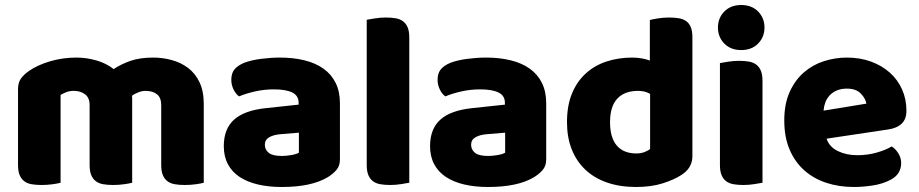

<svg xmlns="http://www.w3.org/2000/svg" viewBox="-20 -731 3671 767"><path d="M285 -501Q326 -501 365.5 -489.5Q405 -478 434 -455Q464 -475 501.5 -488Q539 -501 592 -501Q630 -501 666.5 -491Q703 -481 731.5 -459.5Q760 -438 777 -402.5Q794 -367 794 -316V-1Q784 2 762.5 5Q741 8 718 8Q696 8 678.5 5Q661 2 649 -7Q637 -16 630.5 -31.5Q624 -47 624 -72V-311Q624 -341 607 -354.5Q590 -368 561 -368Q547 -368 531 -361.5Q515 -355 507 -348Q508 -344 508 -340.5Q508 -337 508 -334V-1Q497 2 475.5 5Q454 8 432 8Q410 8 392.5 5Q375 2 363 -7Q351 -16 344.5 -31.5Q338 -47 338 -72V-311Q338 -341 319.5 -354.5Q301 -368 275 -368Q257 -368 244 -362.5Q231 -357 222 -352V-1Q212 2 190.5 5Q169 8 146 8Q124 8 106.5 5Q89 2 77 -7Q65 -16 58.5 -31.5Q52 -47 52 -72V-374Q52 -401 63.5 -417Q75 -433 95 -447Q129 -471 179.5 -486Q230 -501 285 -501Z M1106 -108Q1123 -108 1143.5 -111.5Q1164 -115 1174 -121V-201L1102 -195Q1074 -193 1056 -183Q1038 -173 1038 -153Q1038 -133 1053.5 -120.5Q1069 -108 1106 -108ZM1098 -501Q1152 -501 1196.5 -490Q1241 -479 1272.5 -456.5Q1304 -434 1321 -399.5Q1338 -365 1338 -318V-94Q1338 -68 1323.5 -51.5Q1309 -35 1289 -23Q1224 16 1106 16Q1053 16 1010.5 6Q968 -4 937.5 -24Q907 -44 890.5 -75Q874 -106 874 -147Q874 -216 915 -253Q956 -290 1042 -299L1173 -313V-320Q1173 -349 1147.5 -361.5Q1122 -374 1074 -374Q1036 -374 1000 -366Q964 -358 935 -346Q922 -355 913 -373.5Q904 -392 904 -412Q904 -438 916.5 -453.5Q929 -469 955 -480Q984 -491 1023.5 -496Q1063 -501 1098 -501Z M1615 -1Q1604 1 1582.5 4.5Q1561 8 1539 8Q1517 8 1499.5 5Q1482 2 1470 -7Q1458 -16 1451.5 -31.5Q1445 -47 1445 -72V-652Q1456 -654 1477.5 -657.5Q1499 -661 1521 -661Q1543 -661 1560.5 -658Q1578 -655 1590 -646Q1602 -637 1608.5 -621.5Q1615 -606 1615 -581Z M1930 -108Q1947 -108 1967.5 -111.5Q1988 -115 1998 -121V-201L1926 -195Q1898 -193 1880 -183Q1862 -173 1862 -153Q1862 -133 1877.5 -120.5Q1893 -108 1930 -108ZM1922 -501Q1976 -501 2020.5 -490Q2065 -479 2096.5 -456.5Q2128 -434 2145 -399.5Q2162 -365 2162 -318V-94Q2162 -68 2147.5 -51.5Q2133 -35 2113 -23Q2048 16 1930 16Q1877 16 1834.5 6Q1792 -4 1761.5 -24Q1731 -44 1714.5 -75Q1698 -106 1698 -147Q1698 -216 1739 -253Q1780 -290 1866 -299L1997 -313V-320Q1997 -349 1971.5 -361.5Q1946 -374 1898 -374Q1860 -374 1824 -366Q1788 -358 1759 -346Q1746 -355 1737 -373.5Q1728 -392 1728 -412Q1728 -438 1740.5 -453.5Q1753 -469 1779 -480Q1808 -491 1847.5 -496Q1887 -501 1922 -501Z M2245 -243Q2245 -309 2265 -357.5Q2285 -406 2320.5 -438Q2356 -470 2403.5 -485.5Q2451 -501 2506 -501Q2526 -501 2545 -497.5Q2564 -494 2576 -489V-651Q2586 -654 2608 -657.5Q2630 -661 2653 -661Q2675 -661 2692.5 -658Q2710 -655 2722 -646Q2734 -637 2740 -621.5Q2746 -606 2746 -581V-107Q2746 -60 2702 -32Q2673 -13 2627 1.5Q2581 16 2521 16Q2456 16 2404.5 -2Q2353 -20 2317.5 -54Q2282 -88 2263.5 -135.5Q2245 -183 2245 -243ZM2529 -368Q2475 -368 2446 -337Q2417 -306 2417 -243Q2417 -181 2444 -149.5Q2471 -118 2522 -118Q2540 -118 2554.5 -123.5Q2569 -129 2577 -136V-356Q2557 -368 2529 -368Z M2848 -621Q2848 -659 2873.5 -685Q2899 -711 2941 -711Q2983 -711 3008.5 -685Q3034 -659 3034 -621Q3034 -583 3008.5 -557Q2983 -531 2941 -531Q2899 -531 2873.5 -557Q2848 -583 2848 -621ZM3026 -1Q3015 1 2993.5 4.5Q2972 8 2950 8Q2928 8 2910.5 5Q2893 2 2881 -7Q2869 -16 2862.5 -31.5Q2856 -47 2856 -72V-479Q2867 -481 2888.5 -484.5Q2910 -488 2932 -488Q2954 -488 2971.5 -485Q2989 -482 3001 -473Q3013 -464 3019.5 -448.5Q3026 -433 3026 -408Z M3391 16Q3332 16 3281.5 -0.5Q3231 -17 3193.5 -50Q3156 -83 3134.5 -133Q3113 -183 3113 -250Q3113 -316 3134.5 -363.5Q3156 -411 3191 -441.5Q3226 -472 3271 -486.5Q3316 -501 3363 -501Q3416 -501 3459.5 -485Q3503 -469 3534.5 -441Q3566 -413 3583.5 -374Q3601 -335 3601 -289Q3601 -255 3582 -237Q3563 -219 3529 -214L3282 -177Q3293 -144 3327 -127.5Q3361 -111 3405 -111Q3446 -111 3482.5 -121.5Q3519 -132 3542 -146Q3558 -136 3569 -118Q3580 -100 3580 -80Q3580 -35 3538 -13Q3506 4 3466 10Q3426 16 3391 16ZM3363 -377Q3339 -377 3321.5 -369Q3304 -361 3293 -348.5Q3282 -336 3276.5 -320.5Q3271 -305 3270 -289L3441 -317Q3438 -337 3419 -357Q3400 -377 3363 -377Z"/></svg>

Font: Baloo Tammudu
Style: Regular
Weight: 400
Designer: Omkar Shende and Ek Type
Foundry: Ek Type
Version: Version 1.443;PS 1.000;hotconv 16.6.51;makeotf.lib2.5.65220;